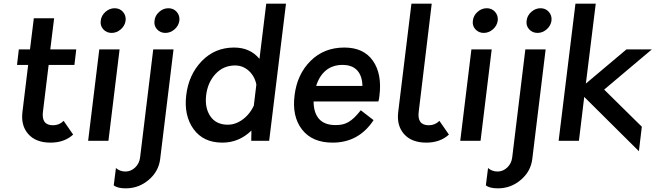

<svg xmlns="http://www.w3.org/2000/svg" viewBox="-20 -770 3585 1050"><path d="M328 -109 380 -34Q332 10 256 10Q176 10 134.5 -37Q93 -84 103 -160L134 -415H73L83 -500H144L165 -670H276L255 -500H397L387 -415H246L215 -160Q205 -85 270 -85Q304 -85 328 -109Z M531 -657Q534 -685 556.5 -705Q579 -725 607 -725Q635 -725 652.5 -705Q670 -685 667 -657Q663 -629 640.5 -609.5Q618 -590 590.5 -590Q563 -590 545 -609.5Q527 -629 531 -657ZM462 0 523 -500H634L573 0Z M825 -657Q828 -685 850.5 -705Q873 -725 901 -725Q929 -725 946.5 -705Q964 -685 961 -657Q957 -629 934.5 -609.5Q912 -590 884.5 -590Q857 -590 839 -609.5Q821 -629 825 -657ZM668 260Q623 260 602 244L614 149Q636 168 666 168Q696 168 719 146Q742 124 746 92L818 -500H929L856 99Q848 167 793.5 213.5Q739 260 668 260Z M1436 -750H1544L1452 0H1354L1355 -56Q1287 10 1196 10Q1092 10 1038.5 -64Q985 -138 998.5 -250Q1012 -362 1083.5 -436Q1155 -510 1260 -510Q1348 -510 1399 -448ZM1226 -88Q1255 -88 1282.5 -101.5Q1310 -115 1332 -138.5Q1354 -162 1368 -192L1382 -308Q1376 -338 1359.5 -361.5Q1343 -385 1319 -398.5Q1295 -412 1266 -412Q1202 -412 1159 -366Q1116 -320 1107.5 -250Q1099 -180 1130.5 -134Q1162 -88 1226 -88Z M2055 -246Q2053 -225 2049 -215H1695Q1695 -154 1724.5 -120Q1754 -86 1815 -86Q1836 -86 1852.5 -89.5Q1869 -93 1885.5 -102.5Q1902 -112 1918 -127.5Q1934 -143 1953 -167L2023 -113Q1942 10 1799 10Q1687 10 1631.5 -62Q1576 -134 1591 -249Q1605 -364 1678.5 -437Q1752 -510 1863 -510Q1969 -510 2019.5 -437.5Q2070 -365 2055 -246ZM1853 -415Q1799 -415 1762.5 -385Q1726 -355 1709 -300H1962Q1961 -355 1933.5 -385Q1906 -415 1853 -415Z M2311 10Q2231 10 2189.5 -37Q2148 -84 2158 -160L2230 -750H2341L2270 -160Q2260 -85 2325 -85Q2359 -85 2383 -109L2435 -34Q2387 10 2311 10Z M2566 -657Q2569 -685 2591.5 -705Q2614 -725 2642 -725Q2670 -725 2687.5 -705Q2705 -685 2702 -657Q2698 -629 2675.5 -609.5Q2653 -590 2625.5 -590Q2598 -590 2580 -609.5Q2562 -629 2566 -657ZM2497 0 2558 -500H2669L2608 0Z M2860 -657Q2863 -685 2885.5 -705Q2908 -725 2936 -725Q2964 -725 2981.5 -705Q2999 -685 2996 -657Q2992 -629 2969.5 -609.5Q2947 -590 2919.5 -590Q2892 -590 2874 -609.5Q2856 -629 2860 -657ZM2703 260Q2658 260 2637 244L2649 149Q2671 168 2701 168Q2731 168 2754 146Q2777 124 2781 92L2853 -500H2964L2891 99Q2883 167 2828.5 213.5Q2774 260 2703 260Z M3545 -500 3284 -280 3490 -77 3474 57 3175 -240 3146 0H3035L3127 -750H3238L3184 -313L3406 -500Z"/></svg>

Font: Orkney Medium
Style: MediumItalic
Weight: 500
Designer: Samuel Oakes and Alfredo Marco Pradil
Foundry: Alfredo Marco Pradil
Version: 1.0; ttfautohint (v1.5)